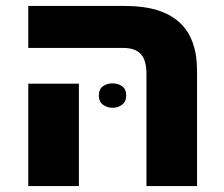

<svg xmlns="http://www.w3.org/2000/svg" viewBox="-20 -625 752 645"><path d="M472 0V-376Q472 -423 453 -443.5Q434 -464 394 -464H75V-605H401Q521 -605 581.5 -551Q642 -497 642 -387V0ZM75 0V-344H245V0ZM312 -304Q312 -325 325.5 -335Q339 -345 358 -345Q377 -345 390.5 -335Q404 -325 404 -305Q404 -284 390.5 -273.5Q377 -263 358 -263Q339 -263 325.5 -273.5Q312 -284 312 -304Z"/></svg>

Font: Noto Sans Hebrew ExtraBold
Style: Regular
Weight: 800
Designer: Monotype Design Team
Foundry: Monotype Imaging Inc.
Version: Version 2.003